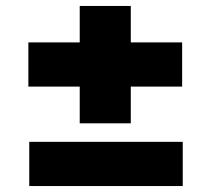

<svg xmlns="http://www.w3.org/2000/svg" viewBox="-20 -615 707 643"><path d="M247 -202V-325H75V-473H247V-595H418V-473H590V-325H418V-202ZM78 8V-140H592V8Z"/></svg>

Font: Lexend ExtraBold
Style: Regular
Weight: 800
Designer: Bonnie Shaver-Troup, Thomas Jockin
Foundry: Lexend
Version: Version 1.007; ttfautohint (v1.8.3)